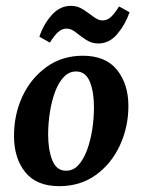

<svg xmlns="http://www.w3.org/2000/svg" viewBox="-20 -625 487 658"><path d="M183 13Q105 13 66.5 -35Q28 -83 28 -159Q28 -233 57 -295Q86 -357 139.5 -395.5Q193 -434 264 -434Q342 -434 381 -385.5Q420 -337 420 -262Q420 -189 390.5 -126Q361 -63 308 -25Q255 13 183 13ZM204 -40Q230 -39 248 -58.5Q266 -78 278 -110Q290 -142 296 -180.5Q302 -219 302 -258Q302 -310 288 -344.5Q274 -379 243 -380Q218 -381 199.5 -362Q181 -343 169 -311Q157 -279 151 -240.5Q145 -202 145 -164Q145 -112 159 -76.5Q173 -41 204 -40ZM317 -476Q294 -476 275 -488.5Q256 -501 240 -514Q224 -527 208 -527Q192 -527 178.5 -514.5Q165 -502 151 -479L115 -499Q128 -540 156.5 -572.5Q185 -605 223 -605Q246 -605 265 -592.5Q284 -580 300.5 -567.5Q317 -555 331 -555Q348 -555 361 -567.5Q374 -580 388 -603L424 -583Q410 -542 382.5 -509Q355 -476 317 -476Z"/></svg>

Font: Rasa SemiBold
Style: Italic
Weight: 600
Italic angle: -7.10001°
Designer: Anna Giedrys (Yrsa+Rasa design), David Brezina (Yrsa art-direction, Rasa art-direction, design)
Foundry: Rosetta Type Foundry
Version: Version 2.004